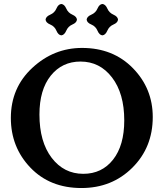

<svg xmlns="http://www.w3.org/2000/svg" viewBox="-20 -947 844 977"><path d="M394.5 9.8Q233.9 9.8 134.5 -94.2Q35.2 -198.2 35.2 -346.7Q35.2 -500.5 144.5 -601.8Q253.9 -703.1 397.5 -703.1Q555.7 -703.1 656.5 -599.9Q757.3 -496.6 757.3 -351.6Q757.3 -196.8 653.3 -93.5Q549.3 9.8 394.5 9.8ZM403.8 -62.5Q498.5 -62.5 555.4 -134.8Q612.3 -207 612.3 -334.5Q612.3 -471.2 550.3 -552.5Q488.3 -633.8 389.6 -633.8Q295.9 -633.8 238.3 -562Q180.7 -490.2 180.7 -364.3Q180.7 -225.6 242.9 -144Q305.2 -62.5 403.8 -62.5ZM501 -767.1Q485.4 -768.6 476.1 -790.8Q466.8 -813 444.6 -822.3Q422.4 -831.5 420.9 -847.2Q422.4 -862.8 444.6 -872.3Q466.8 -881.8 476.1 -903.6Q485.4 -925.3 501 -926.8Q516.6 -925.3 526.1 -903.6Q535.6 -881.8 557.4 -872.3Q579.1 -862.8 580.6 -847.2Q579.1 -831.5 557.4 -822.3Q535.6 -813 526.1 -790.8Q516.6 -768.6 501 -767.1ZM292 -767.1Q276.4 -768.6 267.1 -790.8Q257.8 -813 235.6 -822.3Q213.4 -831.5 211.9 -847.2Q213.4 -862.8 235.6 -872.3Q257.8 -881.8 267.1 -903.6Q276.4 -925.3 292 -926.8Q307.6 -925.3 317.1 -903.6Q326.7 -881.8 348.4 -872.3Q370.1 -862.8 371.6 -847.2Q370.1 -831.5 348.4 -822.3Q326.7 -813 317.1 -790.8Q307.6 -768.6 292 -767.1Z"/></svg>

Font: Kelvinch
Style: Bold
Weight: 700
Designer: Paul James Miller
Foundry: High-Logic / Made with FontCreator
Version: Version 3.501;March 28, 2021;FontCreator 13.0.0.2683 64-bit